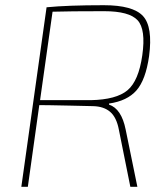

<svg xmlns="http://www.w3.org/2000/svg" viewBox="-20 -718 646 738"><path d="M62 0 159 -690Q240 -698 379 -698Q491 -698 529.5 -656.5Q568 -615 553 -502Q540 -411 504.5 -370.5Q469 -330 399 -320V-316Q447 -300 463 -220L508 0H481L437 -219Q428 -267 403.5 -288Q379 -309 338 -310Q299 -311 250.5 -312Q202 -313 175 -313.5Q148 -314 131 -314L87 0ZM134 -333H329Q427 -335 470 -371Q513 -407 527 -506Q541 -605 509 -640Q477 -675 380 -675Q248 -675 182 -673Z"/></svg>

Font: Ezarion Thin
Style: Italic
Weight: 250
Italic angle: -8°
Designer: Natanael Gama
Version: Version 1.001;PS 001.001;hotconv 1.0.70;makeotf.lib2.5.58329